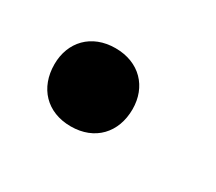

<svg xmlns="http://www.w3.org/2000/svg" viewBox="-46 -214 336 298"><g transform="rotate(30 122.0 -65.0)"><path d="M95 5C138 5 165 -24 165 -66C165 -106 138 -135 95 -135C52 -135 25 -106 25 -66C25 -24 52 5 95 5Z"/></g></svg>

Font: SN Pro Semibold
Style: Italic
Weight: 600
Italic angle: -9°
Designer: Tobias Whetton
Foundry: Supernotes
Version: Version 1.001;Glyphs 3.2 (3249)